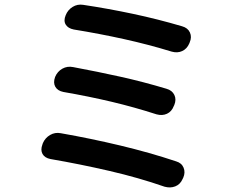

<svg xmlns="http://www.w3.org/2000/svg" viewBox="-20 -789 1040 833"><path d="M265 -723Q274 -746 295 -759Q316 -772 341 -768Q448 -752 556.5 -729Q665 -706 770 -675Q795 -668 804 -648Q813 -628 803 -605L801 -600Q791 -577 770.5 -567.5Q750 -558 725 -565Q624 -596 517.5 -619.5Q411 -643 300 -661Q275 -666 265 -682.5Q255 -699 265 -723ZM219 -455Q229 -479 250.5 -491Q272 -503 297 -498Q404 -478 503 -456Q602 -434 702 -404Q727 -397 736.5 -377Q746 -357 736 -333L734 -329Q725 -305 704.5 -295.5Q684 -286 659 -293Q563 -324 464 -347.5Q365 -371 255 -390Q230 -395 220 -412.5Q210 -430 219 -455ZM166 -168Q176 -191 197.5 -203.5Q219 -216 244 -211Q375 -188 502.5 -157.5Q630 -127 744 -89Q768 -82 776.5 -61.5Q785 -41 775 -18L772 -12Q762 11 740.5 19.5Q719 28 694 21Q582 -18 454.5 -47.5Q327 -77 199 -99Q174 -104 164.5 -121Q155 -138 164 -162Z"/></svg>

Font: Chiron GoRound TC SB
Style: Regular
Weight: 500
Designer: Ryoko NISHIZUKA 西塚涼子 (kana, bopomofo & ideographs); Paul D. Hunt (Latin, Greek & Cyrillic); Sandoll Communications 산돌커뮤니
Foundry: Adobe
Version: Version 1.000;hotconv 1.1.1;makeotfexe 2.6.0